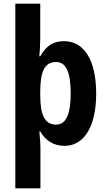

<svg xmlns="http://www.w3.org/2000/svg" viewBox="-20 -780 580 1040"><path d="M501 -273C501 -455 435 -557 327 -557C269 -557 231 -533 198 -475H193C196 -504 198 -540 198 -573V-760H63V240H199V20C199 0 197 -32 193 -68H198C227 -18 270 10 330 10C435 10 501 -94 501 -273ZM363 -273C363 -169 341 -105 284 -105C223 -105 198 -156 198 -265V-288C199 -396 223 -444 284 -444C338 -444 363 -389 363 -273Z"/></svg>

Font: Noto Sans Devanagari UI Condensed
Style: Bold
Weight: 700
Width: 3
Designer: Jelle Bosma - Monotype Design Team
Foundry: Monotype Imaging Inc.
Version: Version 2.004